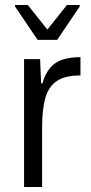

<svg xmlns="http://www.w3.org/2000/svg" viewBox="-20 -746 364 766"><path d="M76 0V-510H140L144 -413H149Q161 -454 181.5 -477Q202 -500 232 -509Q262 -518 301 -518V-445Q240 -445 207 -423Q174 -401 161 -355.5Q148 -310 148 -239V0ZM130 -587 40 -720V-726H91L169 -628L247 -726H298V-720L208 -587Z"/></svg>

Font: Saira SemiCondensed
Style: Regular
Weight: 400
Width: 4
Designer: Hector Gatti with collaboration of the Omnibus-Type team
Foundry: Omnibus-Type
Version: Version 1.101